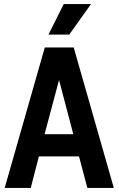

<svg xmlns="http://www.w3.org/2000/svg" viewBox="-20 -923 583 943"><path d="M3 0 200 -690H342L539 0H409L368 -155H171L131 0ZM199 -264H340L270 -530ZM218 -753 293 -903H427L320 -753Z"/></svg>

Font: Radio Canada Condensed SemiBold
Style: Regular
Weight: 600
Width: 3
Designer: Charles Daoud, Etienne Aubert Bonn, Alexandre Saumier Demers, Jacques Le Bailly
Foundry: Radio-Canada
Version: Version 2.104; ttfautohint (v1.8.4.7-5d5b);gftools[0.9.28.de